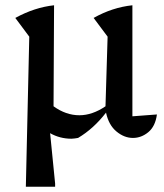

<svg xmlns="http://www.w3.org/2000/svg" viewBox="-20 -516 622 728"><path d="M78 192 91 -377 38 -448Q111 -488 185 -496L183 -113Q230 -79 281 -79Q330 -79 380 -113L388 -377L335 -448Q406 -488 482 -496V-75L575 -82Q569 -37 542.5 -15Q516 7 484 7Q451 7 421.5 -17.5Q392 -42 382 -89Q335 -28 276 7Q269 8 263 9Q257 10 251 10Q207 10 170 -11L189 180V192Z"/></svg>

Font: Piazzolla Medium
Style: Regular
Weight: 500
Designer: Juan Pablo del Peral
Foundry: Huerta Tipografica
Version: Version 1.330